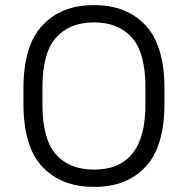

<svg xmlns="http://www.w3.org/2000/svg" viewBox="-20 -716 730 746"><path d="M71 -315V-371Q71 -539 145 -617.5Q219 -696 341 -696H347Q472 -696 545.5 -617.5Q619 -539 619 -371V-315Q619 -147 546 -68.5Q473 10 349 10H343Q218 10 144.5 -68Q71 -146 71 -315ZM545 -309V-377Q545 -511 492.5 -570Q440 -629 345 -629Q251 -629 198 -570Q145 -511 145 -377V-309Q145 -175 197.5 -116Q250 -57 345 -57Q545 -57 545 -309Z"/></svg>

Font: Chivo Light
Style: Regular
Weight: 300
Designer: Hector Gatti
Foundry: Omnibus-Type
Version: Version 1.007